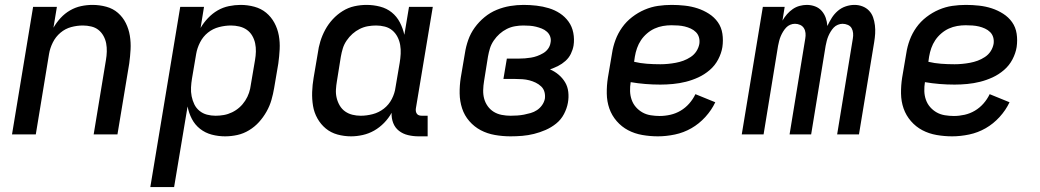

<svg xmlns="http://www.w3.org/2000/svg" viewBox="-20 -548 4240 783"><path d="M29 0 115 -520H212L198 -435Q210 -456 227 -474.5Q244 -493 265.5 -505.5Q287 -518 310.5 -523Q334 -528 357 -528Q386 -528 413.5 -520.5Q441 -513 461 -495.5Q481 -478 493 -454Q505 -430 509.5 -402.5Q514 -375 512.5 -346.5Q511 -318 507 -289L459 0H362L412 -303Q415 -320 415.5 -337.5Q416 -355 413 -371Q410 -387 402 -401.5Q394 -416 381.5 -426Q369 -436 352 -440Q335 -444 318 -444Q294 -444 270 -437.5Q246 -431 226.5 -414.5Q207 -398 195.5 -375Q184 -352 180 -328L126 0Z M593 215 715 -520H812L798 -434Q810 -455 828 -474Q846 -493 867.5 -505.5Q889 -518 913.5 -523Q938 -528 961 -528Q990 -528 1017.5 -520.5Q1045 -513 1065.5 -496Q1086 -479 1099 -455Q1112 -431 1117 -403.5Q1122 -376 1120.5 -347Q1119 -318 1115 -289L1098 -189Q1094 -165 1087 -140.5Q1080 -116 1067 -93Q1054 -70 1036.5 -50.5Q1019 -31 996 -17Q973 -3 948 2.5Q923 8 898 8Q870 8 843.5 1Q817 -6 796 -22.5Q775 -39 762.5 -63Q750 -87 745 -114L690 215ZM859 -76Q876 -76 893 -79Q910 -82 926.5 -90Q943 -98 956.5 -110Q970 -122 980 -137.5Q990 -153 995.5 -169.5Q1001 -186 1003 -203L1020 -303Q1023 -320 1023.5 -337.5Q1024 -355 1020.5 -371.5Q1017 -388 1008.5 -402.5Q1000 -417 986.5 -426.5Q973 -436 956 -440Q939 -444 922 -444Q898 -444 873 -437.5Q848 -431 828 -415Q808 -399 796 -375.5Q784 -352 780 -328L763 -228Q760 -210 759 -191.5Q758 -173 761.5 -155.5Q765 -138 772.5 -122.5Q780 -107 793.5 -96Q807 -85 824 -80.5Q841 -76 859 -76Z M1412 8Q1383 8 1356 0.5Q1329 -7 1308.5 -24Q1288 -41 1274.5 -65Q1261 -89 1256.5 -116.5Q1252 -144 1253 -173Q1254 -202 1259 -231L1276 -331Q1279 -355 1286.5 -379.5Q1294 -404 1306.5 -427Q1319 -450 1337 -469.5Q1355 -489 1377.5 -503Q1400 -517 1425 -522.5Q1450 -528 1475 -528Q1503 -528 1530 -521Q1557 -514 1577.5 -497.5Q1598 -481 1610.5 -457Q1623 -433 1629 -406L1648 -520H1745L1676 -106Q1675 -100 1676 -94Q1677 -88 1680.5 -83.5Q1684 -79 1689.5 -77.5Q1695 -76 1701 -76H1724V8H1687Q1665 8 1644 3Q1623 -2 1607 -14.5Q1591 -27 1583.5 -46.5Q1576 -66 1577 -88Q1565 -66 1546.5 -47Q1528 -28 1506 -15.5Q1484 -3 1459.5 2.5Q1435 8 1412 8ZM1451 -76Q1475 -76 1500 -82.5Q1525 -89 1545.5 -105Q1566 -121 1578 -144.5Q1590 -168 1593 -192L1610 -292Q1613 -310 1614 -328.5Q1615 -347 1612 -364.5Q1609 -382 1601 -397.5Q1593 -413 1580 -424Q1567 -435 1549.5 -439.5Q1532 -444 1514 -444Q1497 -444 1480 -441Q1463 -438 1447 -430Q1431 -422 1417.5 -410Q1404 -398 1393.5 -382.5Q1383 -367 1378 -350.5Q1373 -334 1370 -317L1354 -217Q1351 -200 1350 -182.5Q1349 -165 1353 -148.5Q1357 -132 1365.5 -117.5Q1374 -103 1387.5 -93.5Q1401 -84 1417.5 -80Q1434 -76 1451 -76Z M2062 8Q2030 8 1998.5 2.5Q1967 -3 1940.5 -17Q1914 -31 1894 -54Q1874 -77 1864.5 -106Q1855 -135 1854.5 -167Q1854 -199 1859 -231L1876 -331Q1880 -358 1889.5 -385Q1899 -412 1916 -435.5Q1933 -459 1956 -478Q1979 -497 2006 -508Q2033 -519 2060.5 -523.5Q2088 -528 2115 -528Q2141 -528 2167.5 -525Q2194 -522 2218.5 -514.5Q2243 -507 2263.5 -493.5Q2284 -480 2298.5 -460Q2313 -440 2318 -414Q2323 -388 2319 -362Q2316 -345 2308 -328.5Q2300 -312 2286 -299.5Q2272 -287 2256 -279Q2240 -271 2223 -265Q2242 -257 2258 -243.5Q2274 -230 2284.5 -212.5Q2295 -195 2297.5 -173Q2300 -151 2296 -129Q2292 -106 2280 -83Q2268 -60 2248 -44Q2228 -28 2205 -18Q2182 -8 2158 -2Q2134 4 2110 6Q2086 8 2062 8ZM2062 -76Q2076 -76 2090 -77Q2104 -78 2117 -80.5Q2130 -83 2144 -87Q2158 -91 2170 -99Q2182 -107 2190.5 -119Q2199 -131 2202 -145Q2204 -159 2200.5 -172.5Q2197 -186 2187 -195.5Q2177 -205 2164.5 -211Q2152 -217 2138.5 -220.5Q2125 -224 2110.5 -225Q2096 -226 2081 -226H2033L2047 -309H2095Q2108 -309 2120.5 -310Q2133 -311 2145.5 -313Q2158 -315 2170.5 -319.5Q2183 -324 2195 -331Q2207 -338 2215 -349Q2223 -360 2225 -373Q2228 -386 2224 -398Q2220 -410 2210.5 -418.5Q2201 -427 2189.5 -431.5Q2178 -436 2166 -439Q2154 -442 2141 -443Q2128 -444 2114 -444Q2098 -444 2080.5 -441Q2063 -438 2047 -430Q2031 -422 2017.5 -410Q2004 -398 1993.5 -382.5Q1983 -367 1978 -350.5Q1973 -334 1970 -317L1954 -217Q1951 -199 1950.5 -180.5Q1950 -162 1954.5 -145.5Q1959 -129 1969 -115Q1979 -101 1993.5 -92Q2008 -83 2026 -79.5Q2044 -76 2062 -76Z M2663 8Q2631 8 2599.5 2.5Q2568 -3 2541.5 -17Q2515 -31 2495 -54Q2475 -77 2465 -105.5Q2455 -134 2454.5 -166.5Q2454 -199 2459 -231L2476 -331Q2480 -358 2490 -385Q2500 -412 2517 -436Q2534 -460 2558 -478.5Q2582 -497 2609 -508.5Q2636 -520 2663.5 -524Q2691 -528 2719 -528Q2746 -528 2773 -525Q2800 -522 2824.5 -514Q2849 -506 2871 -492Q2893 -478 2907.5 -457.5Q2922 -437 2926 -410.5Q2930 -384 2926 -356Q2922 -331 2909 -306Q2896 -281 2874.5 -262.5Q2853 -244 2828 -232.5Q2803 -221 2777 -214.5Q2751 -208 2724.5 -205.5Q2698 -203 2673 -203Q2642 -203 2611.5 -205.5Q2581 -208 2552 -213Q2549 -195 2549.5 -176.5Q2550 -158 2556 -141Q2562 -124 2573.5 -111Q2585 -98 2600 -89.5Q2615 -81 2633.5 -78Q2652 -75 2670 -75Q2692 -75 2714 -80Q2736 -85 2755.5 -96.5Q2775 -108 2790.5 -125.5Q2806 -143 2816 -164L2897 -131Q2882 -99 2856.5 -71Q2831 -43 2799.5 -25Q2768 -7 2732.5 0.5Q2697 8 2663 8ZM2673 -286Q2688 -286 2704 -287.5Q2720 -289 2736 -292Q2752 -295 2767 -300.5Q2782 -306 2796.5 -315.5Q2811 -325 2820 -339Q2829 -353 2832 -369Q2834 -383 2830.5 -395.5Q2827 -408 2818 -417Q2809 -426 2797 -431.5Q2785 -437 2772.5 -440Q2760 -443 2746 -444Q2732 -445 2718 -445Q2701 -445 2683.5 -442Q2666 -439 2649.5 -431.5Q2633 -424 2618.5 -411.5Q2604 -399 2594 -384Q2584 -369 2578 -352Q2572 -335 2569 -317L2566 -296Q2591 -290 2618 -288Q2645 -286 2673 -286Z M3005 0 3091 -520H3180L3171 -464Q3179 -478 3189.5 -490Q3200 -502 3213 -511Q3226 -520 3241 -524Q3256 -528 3270 -528Q3288 -528 3304 -522Q3320 -516 3331 -503.5Q3342 -491 3347.5 -475Q3353 -459 3354 -442Q3362 -459 3372 -475Q3382 -491 3396.5 -503.5Q3411 -516 3429 -522Q3447 -528 3464 -528H3465Q3482 -528 3497.5 -522Q3513 -516 3524 -504.5Q3535 -493 3540.5 -477.5Q3546 -462 3548 -445Q3550 -428 3549 -411Q3548 -394 3545 -376L3483 0H3394L3458 -391Q3460 -402 3459 -413Q3458 -424 3453 -433Q3448 -442 3437.5 -446.5Q3427 -451 3416 -451Q3407 -451 3397 -447Q3387 -443 3380 -435.5Q3373 -428 3367.5 -419Q3362 -410 3358 -400.5Q3354 -391 3351.5 -381Q3349 -371 3347 -361L3288 0H3200L3264 -391Q3266 -402 3265 -413Q3264 -424 3258.5 -433Q3253 -442 3243 -446.5Q3233 -451 3222 -451Q3212 -451 3202.5 -447Q3193 -443 3186 -435.5Q3179 -428 3173.5 -419Q3168 -410 3164 -400.5Q3160 -391 3157.5 -381Q3155 -371 3153 -361L3094 0Z M3863 8Q3831 8 3799.5 2.5Q3768 -3 3741.5 -17Q3715 -31 3695 -54Q3675 -77 3665 -105.5Q3655 -134 3654.5 -166.5Q3654 -199 3659 -231L3676 -331Q3680 -358 3690 -385Q3700 -412 3717 -436Q3734 -460 3758 -478.5Q3782 -497 3809 -508.5Q3836 -520 3863.5 -524Q3891 -528 3919 -528Q3946 -528 3973 -525Q4000 -522 4024.5 -514Q4049 -506 4071 -492Q4093 -478 4107.5 -457.5Q4122 -437 4126 -410.5Q4130 -384 4126 -356Q4122 -331 4109 -306Q4096 -281 4074.5 -262.5Q4053 -244 4028 -232.5Q4003 -221 3977 -214.5Q3951 -208 3924.5 -205.5Q3898 -203 3873 -203Q3842 -203 3811.5 -205.5Q3781 -208 3752 -213Q3749 -195 3749.5 -176.5Q3750 -158 3756 -141Q3762 -124 3773.5 -111Q3785 -98 3800 -89.5Q3815 -81 3833.5 -78Q3852 -75 3870 -75Q3892 -75 3914 -80Q3936 -85 3955.5 -96.5Q3975 -108 3990.5 -125.5Q4006 -143 4016 -164L4097 -131Q4082 -99 4056.5 -71Q4031 -43 3999.5 -25Q3968 -7 3932.5 0.5Q3897 8 3863 8ZM3873 -286Q3888 -286 3904 -287.5Q3920 -289 3936 -292Q3952 -295 3967 -300.5Q3982 -306 3996.5 -315.5Q4011 -325 4020 -339Q4029 -353 4032 -369Q4034 -383 4030.5 -395.5Q4027 -408 4018 -417Q4009 -426 3997 -431.5Q3985 -437 3972.5 -440Q3960 -443 3946 -444Q3932 -445 3918 -445Q3901 -445 3883.5 -442Q3866 -439 3849.5 -431.5Q3833 -424 3818.5 -411.5Q3804 -399 3794 -384Q3784 -369 3778 -352Q3772 -335 3769 -317L3766 -296Q3791 -290 3818 -288Q3845 -286 3873 -286Z"/></svg>

Font: Iosevka Medium Extended
Style: Italic
Weight: 500
Width: 7
Italic angle: -9°
Monospace: yes
Designer: Belleve Invis
Foundry: Belleve Invis
Version: Version 32.5.0; ttfautohint (v1.8.4)